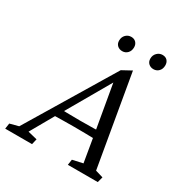

<svg xmlns="http://www.w3.org/2000/svg" viewBox="-210 -865 944 993"><g transform="rotate(30 261.5 -368.5)"><path d="M-39.1 0 -34.2 -33.2 17.6 -46.9 327.1 -560.5 382.8 -590.8 476.6 -46.9 522.5 -33.2 513.7 0H335L339.8 -33.2L401.4 -46.9L376 -197.3L371.1 -226.6L323.2 -502L345.7 -520.5L175.8 -225.6L158.2 -196.3L73.2 -46.9L128.9 -33.2L121.1 0ZM128.9 -184.6 138.7 -232.4Q157.2 -231.4 192.4 -230.5Q227.5 -229.5 276.4 -229.5Q324.2 -229.5 359.4 -230.5Q394.5 -231.4 412.1 -232.4L401.4 -184.6Q363.3 -185.5 328.6 -186Q293.9 -186.5 266.6 -186.5Q239.3 -186.5 205.6 -186Q171.9 -185.5 128.9 -184.6ZM284.2 -649.4Q266.6 -649.4 254.9 -660.2Q243.2 -670.9 243.2 -689.5Q243.2 -710 256.3 -723.6Q269.5 -737.3 289.1 -737.3Q306.6 -737.3 317.4 -726.1Q328.1 -714.8 328.1 -697.3Q328.1 -675.8 315.4 -662.6Q302.7 -649.4 284.2 -649.4ZM470.7 -649.4Q453.1 -649.4 441.4 -660.2Q429.7 -670.9 429.7 -689.5Q429.7 -710 443.4 -723.6Q457 -737.3 475.6 -737.3Q494.1 -737.3 504.4 -726.1Q514.6 -714.8 514.6 -697.3Q514.6 -675.8 502 -662.6Q489.3 -649.4 470.7 -649.4Z"/></g></svg>

Font: Crimson Pro ExtraLight Light
Style: Italic
Weight: 300
Italic angle: -12°
Version: Version 1.002